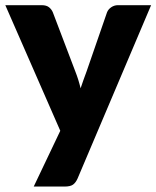

<svg xmlns="http://www.w3.org/2000/svg" viewBox="-24 -538 589 723"><path d="M545 -518.5 268 134.5Q261 150 251 157.2Q241 164.5 219 164.5H103L203 -45.5L-4 -518.5H133Q151 -518.5 160.8 -510.5Q170.5 -502.5 175 -491.5L260 -268Q272 -237.5 279.5 -205.5Q285 -221.5 290.5 -237.5Q296 -253.5 302 -269L379 -491.5Q383.5 -503 395 -510.8Q406.5 -518.5 420 -518.5Z"/></svg>

Font: Lato
Style: Regular
Weight: 900
Designer: Lukasz Dziedzic with Adam Twardoch and Botio Nikoltchev
Foundry: tyPoland Lukasz Dziedzic
Version: Version 2.010; 2014-09-01; http://www.latofonts.com/; ttfaut